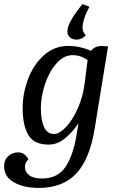

<svg xmlns="http://www.w3.org/2000/svg" viewBox="-71 -701 584 940"><path d="M-51 113Q-51 82 -30.5 63.5Q-10 45 17 45Q34 45 47.5 54Q61 63 68 80Q51 94 51 117Q51 140 71.5 156.5Q92 173 134 173Q210 173 248 118.5Q286 64 303 -36L313 -97Q284 -54 247 -23.5Q210 7 167 7Q96 7 68 -39.5Q40 -86 40 -172Q40 -245 67 -315.5Q94 -386 144.5 -431Q195 -476 262 -476Q321 -476 374 -452Q394 -476 426 -476Q436 -476 458 -474L393 -74Q369 77 303 148Q237 219 119 219Q45 219 -3 191.5Q-51 164 -51 113ZM343 -290 358 -407Q323 -431 285 -431Q241 -431 205 -390Q169 -349 149 -288Q129 -227 129 -171Q129 -114 144.5 -79.5Q160 -45 193 -45Q220 -45 252.5 -79.5Q285 -114 310 -171Q335 -228 343 -290ZM333 -566Q333 -544 349 -529Q340 -518 328 -512.5Q316 -507 305 -507Q284 -507 271.5 -518Q259 -529 259 -547Q259 -572 280.5 -608Q302 -644 333 -681L367 -668Q350 -637 341.5 -610.5Q333 -584 333 -566Z"/></svg>

Font: Caladea
Style: Italic
Weight: 400
Italic angle: -9°
Designer: Carolina Giovagnoli and Andres Torresi
Foundry: Carolina Giovagnoli & Andres Torresi
Version: Version 1.001